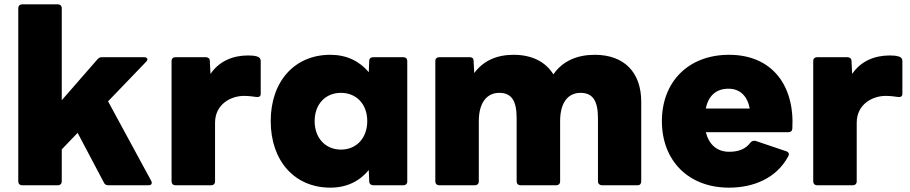

<svg xmlns="http://www.w3.org/2000/svg" viewBox="-20 -810 4186 883"><path d="M82 42H246C257 42 264 35 264 24V-123L337 -199L458 30C462 39 469 42 479 42H663C673 42 678 38 678 31C678 28 677 25 675 21L477 -344L652 -526C656 -530 658 -534 658 -537C658 -543 652 -547 643 -547H449C441 -547 435 -545 428 -537L264 -349V-772C264 -783 257 -790 246 -790H82C71 -790 64 -783 64 -772V24C64 35 71 42 82 42Z M787 42H951C962 42 969 35 969 24V-245C969 -332 1043 -369 1102 -369C1125 -369 1143 -366 1159 -364C1171 -362 1179 -367 1179 -378V-530C1179 -540 1173 -547 1163 -550C1151 -554 1136 -555 1121 -555C1051 -555 988 -529 948 -470L945 -530C945 -541 937 -547 926 -547H787C776 -547 769 -540 769 -530V24C769 35 776 42 787 42Z M1499 53C1574 53 1633 24 1676 -28L1678 24C1678 35 1686 42 1696 42H1835C1846 42 1853 35 1853 24V-530C1853 -540 1846 -547 1835 -547H1696C1686 -547 1678 -541 1678 -530L1676 -478C1633 -529 1574 -558 1499 -558C1335 -558 1225 -436 1225 -253C1225 -70 1335 53 1499 53ZM1427 -253C1427 -330 1476 -383 1548 -383C1620 -383 1669 -330 1669 -253C1669 -176 1620 -122 1548 -122C1476 -122 1427 -176 1427 -253Z M2000 42H2164C2175 42 2182 35 2182 24V-253C2182 -339 2220 -383 2276 -383C2331 -383 2356 -349 2356 -267V24C2356 35 2363 42 2374 42H2538C2549 42 2556 35 2556 24V-253C2556 -339 2593 -383 2650 -383C2704 -383 2730 -349 2730 -267V24C2730 35 2738 42 2748 42H2913C2923 42 2929 35 2929 24V-342C2929 -477 2851 -558 2715 -558C2634 -558 2567 -529 2525 -468C2489 -526 2426 -558 2342 -558C2265 -558 2203 -531 2161 -474L2158 -530C2158 -542 2151 -547 2140 -547H2000C1989 -547 1982 -540 1982 -530V24C1982 35 1989 42 2000 42Z M3333 53C3445 53 3551 10 3605 -91C3607 -95 3608 -98 3608 -101C3608 -107 3604 -111 3597 -114L3455 -162C3446 -164 3438 -162 3431 -154C3410 -125 3377 -112 3334 -112C3278 -112 3241 -144 3226 -202H3605C3617 -202 3623 -208 3624 -219C3635 -419 3529 -558 3333 -558C3145 -558 3024 -433 3024 -253C3024 -72 3145 53 3333 53ZM3428 -311H3226C3238 -371 3275 -402 3330 -402C3383 -402 3417 -369 3428 -311Z M3738 42H3902C3913 42 3920 35 3920 24V-245C3920 -332 3994 -369 4053 -369C4076 -369 4094 -366 4110 -364C4122 -362 4130 -367 4130 -378V-530C4130 -540 4124 -547 4114 -550C4102 -554 4087 -555 4072 -555C4002 -555 3939 -529 3899 -470L3896 -530C3896 -541 3888 -547 3877 -547H3738C3727 -547 3720 -540 3720 -530V24C3720 35 3727 42 3738 42Z"/></svg>

Font: LINE Seed JP App_OTF ExtraBold
Style: Regular
Weight: 800
Designer: LINE & Fontrix & Fontworks
Version: Version 1.013